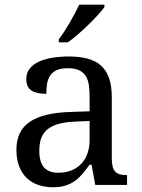

<svg xmlns="http://www.w3.org/2000/svg" viewBox="-20 -786 603 816"><path d="M147 -145Q147 -98.1 166.7 -75Q186.5 -51.8 228 -51.8Q258.3 -51.8 283 -61.5Q307.6 -71.3 325 -89.4Q342.3 -107.4 351.6 -133.3Q360.8 -159.2 360.8 -190.9V-272L296.9 -269Q254.4 -267.1 225.8 -258.5Q197.3 -250 179.7 -234.6Q162.1 -219.2 154.5 -196.8Q147 -174.3 147 -145ZM268.1 -496.1Q239.3 -496.1 221.4 -488Q203.6 -480 193.6 -465.3Q183.6 -450.7 180.2 -430.7Q176.8 -410.6 176.8 -387.2Q135.3 -387.2 113.5 -401.4Q91.8 -415.5 91.8 -450.2Q91.8 -476.1 106 -494.1Q120.1 -512.2 144.8 -523.7Q169.4 -535.2 202.1 -540.5Q234.9 -545.9 272 -545.9Q317.9 -545.9 352.1 -536.9Q386.2 -527.8 409.2 -507.3Q432.1 -486.8 443.6 -453.9Q455.1 -420.9 455.1 -373V-113.8Q455.1 -92.8 458.5 -79.1Q461.9 -65.4 469.2 -57.1Q476.6 -48.8 488.5 -45.4Q500.5 -42 517.1 -42H520V0H384.8L369.1 -85.9H360.8Q345.2 -64.9 330.6 -47.4Q315.9 -29.8 298.3 -17.1Q280.8 -4.4 258.5 2.7Q236.3 9.8 205.1 9.8Q171.9 9.8 143.3 0.2Q114.7 -9.3 94 -29.1Q73.2 -48.8 61.5 -78.9Q49.8 -108.9 49.8 -149.9Q49.8 -229.5 106.4 -268.1Q163.1 -306.6 277.8 -310.1L360.8 -313V-373Q360.8 -399.9 357.9 -422.6Q355 -445.3 345.2 -461.7Q335.4 -478 317.1 -487.1Q298.8 -496.1 268.1 -496.1ZM230 -619.1Q241.2 -633.3 253.2 -651.9Q265.1 -670.4 276.6 -690.2Q288.1 -710 298.6 -729.7Q309.1 -749.5 316.9 -766.1H423.8V-755.9Q414.6 -742.7 396.5 -722.9Q378.4 -703.1 356.4 -681.6Q334.5 -660.2 311.3 -639.9Q288.1 -619.6 268.1 -606H230Z"/></svg>

Font: Droid Serif
Style: Regular
Weight: 400
Designer: Monotype Design team
Foundry: Monotype Imaging Inc.
Version: Version 1.03